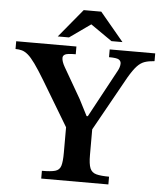

<svg xmlns="http://www.w3.org/2000/svg" viewBox="-65 -887 795 937"><g transform="rotate(5 332.5 -418.5)"><path d="M501 0H172V-38Q216 -38 237 -44Q258 -50 264.5 -70.5Q271 -91 271 -135V-260L139 -480Q110 -528 89.5 -556.5Q69 -585 53.5 -598Q38 -611 23.5 -615Q9 -619 -8 -619V-657H287V-619Q246 -619 235 -613Q224 -607 224 -596Q224 -578 239 -552L325 -403L366 -323H372L499 -558Q503 -565 506 -574.5Q509 -584 509 -593Q509 -605 498.5 -612Q488 -619 450 -619V-657H673V-619Q645 -617 625.5 -610.5Q606 -604 588.5 -585.5Q571 -567 548 -528L399 -261V-135Q399 -91 407.5 -70.5Q416 -50 438.5 -44Q461 -38 501 -38ZM247 -698H192L307 -837H393L509 -698H455L350 -771Z"/></g></svg>

Font: STIX Two Text SemiBold
Style: Regular
Weight: 600
Designer: Ross Mills, John Hudson & Paul Hanslow, Tiro Typeworks Ltd; with prior portions MicroPress Inc., and Coen Hoffman.
Foundry: Tiro Typeworks Ltd
Version: Version 2.13 b171